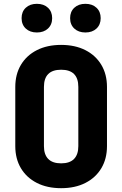

<svg xmlns="http://www.w3.org/2000/svg" viewBox="-20 -975 640 1005"><path d="M60 -210V-520Q60 -586 89.5 -635.5Q119 -685 173 -712.5Q227 -740 300 -740Q373 -740 427 -712.5Q481 -685 510.5 -635.5Q540 -586 540 -520V-210Q540 -144 510.5 -94.5Q481 -45 427 -17.5Q373 10 300 10Q227 10 173 -17.5Q119 -45 89.5 -94.5Q60 -144 60 -210ZM390 -210V-520Q390 -610 300 -610Q210 -610 210 -520V-210Q210 -166 232.5 -143Q255 -120 300 -120Q345 -120 367.5 -143Q390 -166 390 -210ZM93 -880Q93 -914 115 -934.5Q137 -955 173 -955Q209 -955 231 -934.5Q253 -914 253 -880Q253 -846 231 -825.5Q209 -805 173 -805Q137 -805 115 -825.5Q93 -846 93 -880ZM347 -880Q347 -914 369 -934.5Q391 -955 427 -955Q463 -955 485 -934.5Q507 -914 507 -880Q507 -846 485 -825.5Q463 -805 427 -805Q391 -805 369 -825.5Q347 -846 347 -880Z"/></svg>

Font: JetBrains Mono Extra Bold
Style: Regular
Weight: 800
Monospace: yes
Designer: Philipp Nurullin, Konstantin Bulenkov
Foundry: JetBrains
Version: 2.002